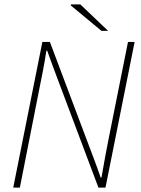

<svg xmlns="http://www.w3.org/2000/svg" viewBox="-20 -850 640 870"><path d="M40 0 172 -660H206L386 -182Q394 -161 402.5 -138.5Q411 -116 419.5 -92.5Q428 -69 436 -46H440Q448 -94 456.5 -139.5Q465 -185 474 -230L560 -660H590L458 0H426L244 -484Q232 -516 219 -551Q206 -586 194 -620H190Q183 -572 174 -526.5Q165 -481 156 -436L70 0ZM440 -710 300 -826 302 -830H344L470 -710Z"/></svg>

Font: Source Sans 3 ExtraLight ExtraLight
Style: Italic
Weight: 250
Italic angle: -11°
Version: Version 3.052;hotconv 1.1.0;makeotfexe 2.6.0